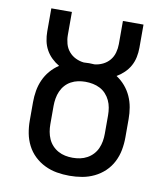

<svg xmlns="http://www.w3.org/2000/svg" viewBox="-83 -805 766 882"><g transform="rotate(10 300.0 -363.5)"><path d="M300 8Q270 8 241 3Q212 -2 185 -15Q158 -28 136.5 -48.5Q115 -69 101.5 -95.5Q88 -122 82.5 -151Q77 -180 77 -210V-296Q77 -323 81.5 -349.5Q86 -376 97 -400.5Q108 -425 125.5 -445.5Q143 -466 166 -481Q147 -492 131 -507.5Q115 -523 104.5 -542Q94 -561 89.5 -583Q85 -605 85 -627V-735H181V-627Q181 -607 186.5 -587Q192 -567 205 -551.5Q218 -536 236.5 -527Q255 -518 275 -516Q281 -516 287.5 -516.5Q294 -517 300 -517Q306 -517 312.5 -516.5Q319 -516 325 -516Q345 -518 363.5 -527Q382 -536 395 -551.5Q408 -567 413.5 -587Q419 -607 419 -627V-735H515V-627Q515 -605 510.5 -583Q506 -561 495.5 -542Q485 -523 469 -507.5Q453 -492 434 -481Q457 -466 474.5 -445.5Q492 -425 503 -400.5Q514 -376 518.5 -349.5Q523 -323 523 -296V-210Q523 -180 517.5 -151Q512 -122 498.5 -95.5Q485 -69 463.5 -48.5Q442 -28 415 -15Q388 -2 359 3Q330 8 300 8ZM300 -76Q318 -76 335 -79.5Q352 -83 367.5 -91.5Q383 -100 395 -113Q407 -126 414 -142Q421 -158 424 -175Q427 -192 427 -210V-296Q427 -314 424 -331.5Q421 -349 413.5 -365Q406 -381 394 -394Q382 -407 366.5 -415Q351 -423 333.5 -426.5Q316 -430 298 -430Q281 -430 264 -426.5Q247 -423 231.5 -414.5Q216 -406 204.5 -393Q193 -380 186 -364Q179 -348 176 -330.5Q173 -313 173 -296V-210Q173 -192 176 -175Q179 -158 186 -142Q193 -126 205 -113Q217 -100 232.5 -91.5Q248 -83 265 -79.5Q282 -76 300 -76Z"/></g></svg>

Font: Zed Mono Medium Extended
Style: Regular
Weight: 500
Width: 7
Monospace: yes
Designer: Belleve Invis
Foundry: Belleve Invis
Version: Version 1.0.0; ttfautohint (v1.8.4)